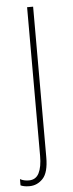

<svg xmlns="http://www.w3.org/2000/svg" viewBox="-71 -556 312 826"><g transform="rotate(-5 85.0 -143.0)"><path d="M22 241Q9 241 -0.5 239Q-10 237 -16 234V207Q0 216 22 216Q52 216 65.5 189.5Q79 163 79 115V-527H105V123Q105 189 80.5 215Q56 241 22 241Z"/></g></svg>

Font: Noto Sans Gurmukhi UI Condensed Thin
Style: Regular
Weight: 100
Width: 3
Designer: Jelle Bosma - Monotype Design Team
Foundry: Monotype Imaging Inc.
Version: Version 2.004; ttfautohint (v1.8.4.7-5d5b)